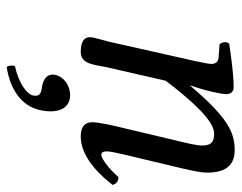

<svg xmlns="http://www.w3.org/2000/svg" viewBox="-92 -386 705 560"><g transform="rotate(90 260.0 -106.5)"><path d="M433 -124 471 -283C479 -318 484 -341 484 -359C484 -419 457 -439 418 -439C366 -439 323 -418 231 -310L230 -311L233 -320C246 -357 255 -400 255 -415C255 -429 247 -436 234 -436C202 -436 155 -430 108 -423C101 -415 103 -404 109 -395L149 -392C161 -391 167 -382 167 -372C167 -364 164 -349 158 -321L102 -72C97 -52 89 -27 89 -17C89 -1 100 10 132 10C170 10 169 -34 178 -72L216 -238C279 -320 334 -379 370 -379C391 -379 405 -374 405 -343C405 -331 399 -303 392 -275L354 -115C346 -83 337 -42 337 -23C337 -4 348 10 378 10C426 10 474 -24 520 -83C517 -92 511 -100 497 -100C471 -70 442 -50 432 -50C425 -50 422 -55 422 -67C422 -76 427 -98 433 -124ZM258 41C229 41 204 60 199 84C193 111 217 120 233 123C251 125 263 129 259 149C255 167 224 191 173 202C171 211 171 220 176 226C235 217 290 187 302 127C313 75 296 41 258 41Z"/></g></svg>

Font: Libertinus Serif
Style: Italic
Weight: 400
Italic angle: -12°
Designer: Philipp H. Poll, Khaled Hosny
Foundry: Caleb Maclennan
Version: Version 7.050;RELEASE